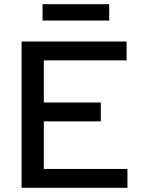

<svg xmlns="http://www.w3.org/2000/svg" viewBox="-20 -896 690 916"><path d="M83 0V-698H584V-608H189V-407H461V-317H189V-90H588V0ZM183 -798V-876H501V-798Z"/></svg>

Font: Azeret Mono Thin
Style: Regular
Weight: 400
Version: Version 1.002